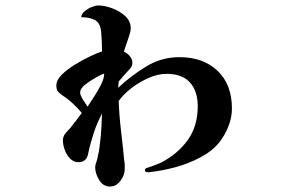

<svg xmlns="http://www.w3.org/2000/svg" viewBox="-20 -654 1040 702"><path d="M361 -385Q353 -383 335 -373Q317 -363 300.5 -351.5Q284 -340 280 -333Q273 -324 273 -316Q273 -306 283.5 -289.5Q294 -273 300 -264Q310 -279 324 -300.5Q338 -322 349.5 -345Q361 -368 361 -385ZM828 -257Q828 -225 815.5 -193Q803 -161 783 -135Q757 -102 712.5 -78.5Q668 -55 619 -42Q570 -29 528 -25Q527 -25 526 -24.5Q525 -24 524 -24Q520 -24 515 -25Q510 -26 510 -32Q510 -37 514.5 -39Q519 -41 523 -42Q534 -46 545.5 -50Q557 -54 568 -59Q630 -91 666.5 -142Q703 -193 703 -265Q703 -321 674.5 -352.5Q646 -384 589 -384Q558 -384 524.5 -369.5Q491 -355 461.5 -332.5Q432 -310 414 -285Q416 -230 422.5 -176Q429 -122 434 -68Q436 -60 436 -51.5Q436 -43 436 -35Q436 -14 420.5 7Q405 28 382 28Q357 28 342.5 4Q328 -20 328 -42Q328 -49 330.5 -56Q333 -63 335 -70Q338 -84 341 -98.5Q344 -113 345 -127Q349 -155 350.5 -183Q352 -211 353 -239Q335 -205 322.5 -167Q310 -129 302 -91Q296 -61 267 -61Q249 -61 236 -74.5Q223 -88 216.5 -106.5Q210 -125 210 -141Q210 -155 219 -166Q228 -177 237 -186Q248 -200 258.5 -213.5Q269 -227 279 -241Q267 -256 248 -274Q229 -292 213 -302Q201 -310 193.5 -317.5Q186 -325 186 -341Q186 -361 205.5 -380.5Q225 -400 253.5 -417.5Q282 -435 309.5 -448Q337 -461 353 -466Q353 -502 350 -536Q347 -570 327.5 -580.5Q308 -591 277 -591Q278 -603 289 -612.5Q300 -622 314.5 -628Q329 -634 339 -634Q362 -634 389.5 -624Q417 -614 437.5 -595.5Q458 -577 458 -550Q458 -541 453 -525Q448 -509 442 -492.5Q436 -476 433 -465Q444 -461 454 -449.5Q464 -438 464 -425Q464 -413 457 -404.5Q450 -396 442 -388Q435 -381 428 -372.5Q421 -364 414 -356L412 -333Q459 -377 514.5 -411Q570 -445 636 -445Q723 -445 775.5 -395Q828 -345 828 -257Z"/></svg>

Font: Kaisei Tokumin ExtraBold
Style: Regular
Weight: 800
Designer: Font-Kai, 金井和夫
Foundry: KAZUO KANAI
Version: Version 5.003